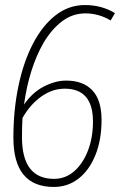

<svg xmlns="http://www.w3.org/2000/svg" viewBox="-20 -730 475 760"><path d="M193 10Q33 10 33 -185Q33 -294 53 -389.5Q73 -485 110.5 -557Q148 -629 200 -669.5Q252 -710 316 -710Q383 -710 435 -678L418 -649Q371 -677 318 -677Q267 -677 225.5 -645.5Q184 -614 152 -560Q95 -460 75 -316Q108 -364 153.5 -387.5Q199 -411 242 -411Q309 -411 345.5 -372.5Q382 -334 382 -255Q382 -177 358 -117Q334 -57 291.5 -23.5Q249 10 193 10ZM67 -187Q67 -22 194 -22Q239 -22 273.5 -52Q308 -82 328 -133.5Q348 -185 348 -249Q348 -379 236 -379Q187 -379 143 -347.5Q99 -316 69 -263Q67 -225 67 -187Z"/></svg>

Font: Georama SemiCondensed ExtraLight
Style: Italic
Weight: 200
Width: 4
Italic angle: -9°
Designer: Jean-Baptiste Levee
Foundry: Production Type
Version: Version 1.000